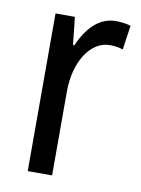

<svg xmlns="http://www.w3.org/2000/svg" viewBox="-68 -595 473 644"><g transform="rotate(10 168.5 -273.5)"><path d="M275 -547C219 -547 178 -504 152 -443H147L137 -537H71V0H154V-282C153 -388 204 -464 269 -464C285 -464 301 -462 314 -457L326 -540C309 -545 291 -547 275 -547Z"/></g></svg>

Font: Noto Sans Ethiopic Condensed
Style: Regular
Weight: 400
Width: 3
Designer: Monotype Design Team
Foundry: Monotype Imaging Inc.
Version: Version 2.102